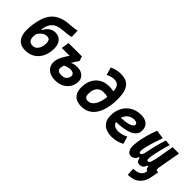

<svg xmlns="http://www.w3.org/2000/svg" viewBox="55 -1663 2819 2819"><g transform="rotate(45 1465.0 -253.5)"><path d="M255.4 9.8Q184.1 9.8 140.9 -19.8Q97.7 -49.3 78.1 -99.6Q58.6 -149.9 58.6 -212.4Q58.6 -278.3 68.4 -347.4Q78.1 -416.5 99.4 -479.2Q120.6 -542 154.8 -587.9Q196.3 -643.6 256.6 -674.6Q316.9 -705.6 383.3 -714.8Q410.2 -718.8 449.5 -721.7Q488.8 -724.6 528.3 -729.2Q567.9 -733.9 595.2 -741.7L599.1 -615.7Q590.3 -610.4 567.6 -606.2Q544.9 -602.1 514.9 -598.9Q484.9 -595.7 454.3 -592.8Q423.8 -589.8 399.4 -586.9Q312.5 -575.7 264.9 -524.2Q217.3 -472.7 207 -376.5L219.7 -377.4Q238.8 -418 265.6 -443.1Q292.5 -468.3 323.2 -480.2Q354 -492.2 385.3 -492.2Q432.6 -492.2 467.3 -470.7Q502 -449.2 521 -408.7Q540 -368.2 540 -311Q540 -221.2 506.6 -148.7Q473.1 -76.2 409.4 -33.2Q345.7 9.8 255.4 9.8ZM283.2 -115.7Q323.2 -115.7 349.9 -139.9Q376.5 -164.1 390.1 -203.6Q403.8 -243.2 403.8 -288.1Q403.8 -318.8 390.6 -342.8Q377.4 -366.7 333.5 -366.7Q305.2 -366.7 281.5 -354Q257.8 -341.3 237.8 -321Q217.8 -300.8 201.2 -277.8Q191.4 -223.6 196.3 -191.4Q201.2 -159.2 215.1 -142.8Q229 -126.5 247.3 -121.1Q265.6 -115.7 283.2 -115.7Z M877.4 9.8Q806.6 9.8 761 -14.2Q715.3 -38.1 693.4 -76.4Q671.4 -114.7 671.4 -157.7Q671.4 -222.2 705.6 -286.9Q739.7 -351.6 782.7 -409.2L854.5 -396.5L610.8 -397L630.4 -517.6L906.7 -518.6L931.2 -444.3Q914.1 -421.4 898.7 -398.2Q883.3 -375 869.6 -352.1Q856 -329.1 843.8 -305.7Q831.1 -276.9 821.5 -251.5Q812 -226.1 806.9 -205.8Q801.8 -185.5 801.8 -170.4Q801.8 -138.2 825.4 -123Q849.1 -107.9 889.2 -107.9Q930.2 -107.9 955.3 -123.5Q980.5 -139.2 991.9 -161.9Q1003.4 -184.6 1003.4 -205.6Q1003.4 -237.8 979.2 -252Q955.1 -266.1 926.3 -266.1Q903.8 -266.1 872.6 -257.6Q841.3 -249 795.4 -228L825.7 -370.6L854 -332Q873 -343.3 899.2 -352.3Q925.3 -361.3 970.2 -361.3Q1016.1 -361.3 1053.2 -344.7Q1090.3 -328.1 1112.3 -296.4Q1134.3 -264.6 1134.3 -219.2Q1134.3 -162.6 1105 -110.1Q1075.7 -57.6 1018.6 -23.9Q961.4 9.8 877.4 9.8Z M1416.5 9.8Q1381.8 9.8 1347.2 1Q1312.5 -7.8 1283.9 -30Q1255.4 -52.2 1238.3 -92.3Q1221.2 -132.3 1221.2 -194.8Q1221.7 -282.7 1256.1 -349.6Q1290.5 -416.5 1354 -454.1Q1417.5 -491.7 1504.9 -491.7Q1556.6 -491.7 1604.5 -478.5Q1652.3 -465.3 1682.1 -438L1627 -337.9Q1594.7 -363.8 1563.2 -367.7Q1531.7 -371.6 1502.9 -371.6Q1456.5 -371.6 1425 -349.6Q1393.6 -327.6 1377.4 -289.6Q1361.3 -251.5 1361.3 -203.1Q1361.3 -159.2 1377.4 -137.5Q1393.6 -115.7 1428.2 -115.7Q1474.6 -115.7 1506.8 -145Q1539.1 -174.3 1559.1 -223.4Q1579.1 -272.5 1588.1 -332.5Q1597.2 -392.6 1597.2 -454.1Q1597.2 -506.3 1587.2 -542.5Q1577.1 -578.6 1552.2 -597.7Q1527.3 -616.7 1481.4 -616.7Q1448.7 -616.7 1417.7 -607.2Q1386.7 -597.7 1356.4 -583L1321.3 -702.6Q1358.9 -718.8 1399.4 -730.5Q1439.9 -742.2 1494.1 -742.2Q1578.1 -742.2 1628.7 -709.5Q1679.2 -676.8 1701.7 -610.1Q1724.1 -543.5 1724.1 -442.4Q1724.1 -378.4 1714.8 -313.7Q1705.6 -249 1684.3 -191.2Q1663.1 -133.3 1627.4 -87.9Q1591.8 -42.5 1539.8 -16.4Q1487.8 9.8 1416.5 9.8Z M2059.6 -115.7Q2094.8 -115.7 2134.9 -126.5Q2174.9 -137.3 2211.9 -156.7L2245.6 -41Q2199.2 -13.7 2146.4 -2Q2093.5 9.8 2045.4 9.8Q1937.9 9.8 1877.7 -45.5Q1817.4 -100.9 1817.4 -199.7Q1817.4 -298.3 1856.9 -371.8Q1896.5 -445.3 1967.5 -486.3Q2038.6 -527.3 2133.3 -527.3Q2213.4 -527.3 2258.5 -487.3Q2303.7 -447.3 2303.7 -376Q2303.7 -281.7 2207 -237.8Q2110.4 -193.8 1924.8 -190.9L1904.8 -283.7Q2031.7 -284.7 2102.5 -306.4Q2173.3 -328.1 2173.3 -365.7Q2173.3 -384.6 2156.8 -395.4Q2140.4 -406.2 2109.9 -406.2Q2059.7 -406.2 2021.6 -382.4Q1983.5 -358.5 1962.2 -315.5Q1940.9 -272.5 1940.4 -215.3Q1940.9 -168.3 1972.5 -142Q2004.1 -115.7 2059.6 -115.7Z M2612.8 234.4 2606.4 116.7Q2680.2 111.8 2714.4 93.5Q2748.5 75.2 2765.1 40Q2770.5 28.8 2775.1 11.2Q2779.8 -6.3 2782.2 -21.5L2796.9 -106.9H2902.8L2887.7 -21Q2882.8 5.9 2877.4 30.3Q2872.1 54.7 2864.3 75.2Q2836.9 146 2777.3 190.2Q2717.8 234.4 2612.8 234.4ZM2447.8 9.8Q2429.2 9.8 2408.7 -2.4Q2388.2 -14.6 2374.8 -46.9Q2361.3 -79.1 2363.8 -138.7Q2364.7 -163.6 2373.8 -221.4Q2382.8 -279.3 2403.8 -358.9Q2424.8 -438.5 2460.4 -527.3L2596.2 -508.3Q2571.3 -439.9 2549.1 -369.4Q2526.9 -298.8 2512.9 -240.5Q2499 -182.1 2499 -150.4Q2499 -141.1 2500.5 -132.6Q2502 -124 2506.6 -118.4Q2511.2 -112.8 2520.5 -112.8Q2527.3 -112.8 2534.2 -117.2Q2541 -121.6 2547.6 -130.9Q2554.2 -140.1 2559.8 -156Q2565.4 -171.9 2569.3 -194.3Q2577.6 -239.3 2587.9 -285.4Q2598.1 -331.5 2609.6 -374.8Q2621.1 -418 2632.1 -454.6Q2643.1 -491.2 2652.3 -517.6L2738.8 -508.3Q2729 -476.1 2717.8 -434.6Q2706.5 -393.1 2696 -350.1Q2685.5 -307.1 2677.2 -268.8Q2668.9 -230.5 2665 -204.1Q2661.6 -179.7 2660.2 -162.4Q2658.7 -145 2660.2 -134Q2661.6 -123 2666.5 -117.9Q2671.4 -112.8 2680.2 -112.8Q2707 -112.8 2719.7 -150.6Q2732.4 -188.5 2749 -272L2791.5 -517.6L2923.8 -517.1L2864.7 -187Q2857.4 -145.5 2859.1 -126.2Q2860.8 -106.9 2883.3 -106.9H2901.9L2882.3 4.9H2836.4Q2817.9 4.9 2798.3 2.7Q2778.8 0.5 2763.2 -10.3Q2747.6 -21 2740 -45.7Q2732.4 -70.3 2738.3 -115.2L2778.3 -64.5H2679.2L2730.5 -93.3Q2721.7 -66.4 2711.2 -42.7Q2700.7 -19 2682.4 -4.6Q2664.1 9.8 2631.8 9.8Q2586.9 9.8 2572.3 -21.2Q2557.6 -52.2 2558.1 -98.1L2601.1 -64.5H2502L2550.8 -105Q2547.4 -61.5 2531.2 -36.4Q2515.1 -11.2 2492.9 -0.7Q2470.7 9.8 2447.8 9.8Z"/></g></svg>

Font: Cascadia Code PL
Style: Italic
Weight: 400
Italic angle: -10°
Monospace: yes
Designer: Aaron Bell
Foundry: Saja Typeworks
Version: Version 2404.023